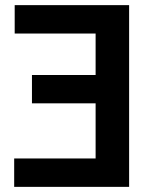

<svg xmlns="http://www.w3.org/2000/svg" viewBox="-20 -725 589 745"><path d="M481 0H35V-110H406L351 -42V-662L406 -595H37V-705H481ZM396 -324H104V-434H396Z"/></svg>

Font: TikTok Sans 24pt SemiBold
Style: Regular
Weight: 600
Version: Version 4.000